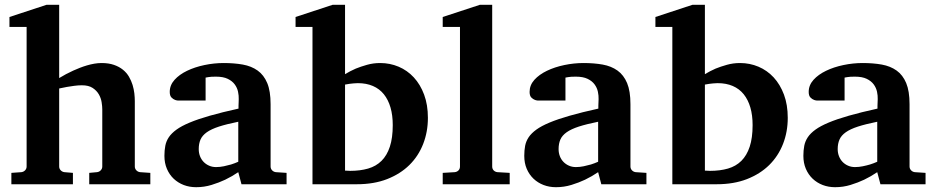

<svg xmlns="http://www.w3.org/2000/svg" viewBox="-20 -760 3855 792"><path d="M348.1 0V-46.9L379.9 -49.8Q389.2 -50.8 395.5 -57.4Q401.9 -64 401.9 -73.2V-309.1Q401.9 -321.3 399.2 -338.4Q396.5 -355.5 387.7 -370.8Q378.9 -386.2 362.3 -397.2Q345.7 -408.2 317.9 -408.2Q302.7 -408.2 286.4 -406Q270 -403.8 255.9 -401.4Q239.7 -398.4 224.1 -395V-73.2Q224.1 -64 230.5 -57.4Q236.8 -50.8 246.1 -49.8L280.8 -46.9V0H26.9V-46.9L67.9 -49.8Q77.1 -50.8 83.5 -57.4Q89.8 -64 89.8 -73.2V-648.9H19V-689.9L171.9 -740.2H224.1V-438Q252 -455.1 282.2 -468.8Q294.9 -474.6 309.3 -480.2Q323.7 -485.8 338.6 -490.2Q353.5 -494.6 368.9 -497.3Q384.3 -500 398.9 -500Q428.2 -500 450 -492.4Q471.7 -484.9 487.1 -472.4Q502.4 -460 512 -443.6Q521.5 -427.2 526.9 -409.7Q532.2 -392.1 534.2 -374.8Q536.1 -357.4 536.1 -342.8V-73.2Q536.1 -64 542.5 -57.4Q548.8 -50.8 558.1 -49.8L600.1 -46.9V0Z M976.1 0 962.9 -49.8Q937 -32.2 908.7 -18.6Q883.8 -6.8 853 2.7Q822.3 12.2 789.1 12.2Q761.7 12.2 738 3.2Q714.4 -5.9 696.5 -22.7Q678.7 -39.6 668.5 -63.5Q658.2 -87.4 658.2 -117.2Q658.2 -139.6 661.9 -158.7Q665.5 -177.7 676.5 -194.1Q687.5 -210.4 708 -225.3Q728.5 -240.2 762.5 -254.4Q796.4 -268.6 845.7 -282.7Q895 -296.9 963.9 -312V-324.2Q963.9 -331.5 964.4 -337.4Q964.4 -344.2 964.8 -351.1Q965.3 -365.2 961.9 -381.6Q958.5 -397.9 948.2 -411.9Q938 -425.8 919.4 -434.8Q900.9 -443.8 871.1 -443.8Q860.8 -443.8 852.8 -443.4Q844.7 -442.9 839.4 -441.9Q833 -440.9 828.1 -439.9V-345.2H725.1Q712.4 -344.2 702.6 -347.7Q694.3 -350.6 687.3 -357.9Q680.2 -365.2 680.2 -380.9Q680.2 -408.7 700 -430.7Q719.7 -452.6 751.7 -468Q783.7 -483.4 823.5 -491.7Q863.3 -500 902.8 -500Q945.8 -500 981.4 -493.7Q1017.1 -487.3 1042.7 -469Q1068.4 -450.7 1082.3 -417.5Q1096.2 -384.3 1096.2 -330.1V-73.2Q1096.2 -64 1102.5 -57.4Q1108.9 -50.8 1118.2 -49.8L1162.1 -46.9V0ZM962.9 -257.8Q914.6 -248 883.1 -237.8Q851.6 -227.5 833 -214.4Q814.5 -201.2 807.1 -184.3Q799.8 -167.5 799.8 -145Q799.8 -129.4 804.9 -116Q810.1 -102.5 819.6 -92.5Q829.1 -82.5 842.3 -76.7Q855.5 -70.8 871.1 -70.8Q887.2 -70.8 903.6 -74.2Q919.9 -77.6 933.1 -81.5Q948.7 -86.4 962.9 -92.8Z M1745.1 -273.9Q1745.1 -216.3 1725.6 -166.3Q1706.1 -116.2 1668.7 -79.3Q1631.3 -42.5 1576.9 -21.2Q1522.5 0 1452.1 0H1269V-648.9H1199.2V-689.9L1352.1 -740.2H1403.3V-454.1Q1424.3 -466.8 1447.8 -477.1Q1468.3 -485.4 1494.1 -492.7Q1520 -500 1548.3 -500Q1588.4 -500 1624.3 -484.9Q1660.2 -469.7 1687 -440.7Q1713.9 -411.6 1729.5 -369.6Q1745.1 -327.6 1745.1 -273.9ZM1600.1 -244.1Q1600.1 -284.7 1590.8 -316.7Q1581.5 -348.6 1563.5 -371.1Q1545.4 -393.6 1518.3 -405.3Q1491.2 -417 1456.1 -417Q1446.8 -417 1437.7 -416Q1428.7 -415 1420.9 -414.1L1403.3 -411.1V-56.2Q1412.1 -56.2 1415.8 -55.7Q1419.4 -55.2 1424.3 -55.2Q1465.8 -55.2 1498.5 -64.7Q1531.2 -74.2 1553.7 -96.4Q1576.2 -118.7 1588.1 -154.8Q1600.1 -190.9 1600.1 -244.1Z M1806.2 0V-46.9L1855.5 -49.8Q1865.2 -50.8 1871.3 -57.1Q1877.4 -63.5 1877.4 -73.2V-648.9H1806.2V-689.9L1959.5 -740.2H2010.3V-73.2Q2010.3 -63.5 2016.4 -57.1Q2022.5 -50.8 2032.2 -49.8L2082.5 -46.9V0Z M2460.4 0 2447.3 -49.8Q2421.4 -32.2 2393.1 -18.6Q2368.2 -6.8 2337.4 2.7Q2306.6 12.2 2273.4 12.2Q2246.1 12.2 2222.4 3.2Q2198.7 -5.9 2180.9 -22.7Q2163.1 -39.6 2152.8 -63.5Q2142.6 -87.4 2142.6 -117.2Q2142.6 -139.6 2146.2 -158.7Q2149.9 -177.7 2160.9 -194.1Q2171.9 -210.4 2192.4 -225.3Q2212.9 -240.2 2246.8 -254.4Q2280.8 -268.6 2330.1 -282.7Q2379.4 -296.9 2448.2 -312V-324.2Q2448.2 -331.5 2448.7 -337.4Q2448.7 -344.2 2449.2 -351.1Q2449.7 -365.2 2446.3 -381.6Q2442.9 -397.9 2432.6 -411.9Q2422.4 -425.8 2403.8 -434.8Q2385.3 -443.8 2355.5 -443.8Q2345.2 -443.8 2337.2 -443.4Q2329.1 -442.9 2323.7 -441.9Q2317.4 -440.9 2312.5 -439.9V-345.2H2209.5Q2196.8 -344.2 2187 -347.7Q2178.7 -350.6 2171.6 -357.9Q2164.6 -365.2 2164.6 -380.9Q2164.6 -408.7 2184.3 -430.7Q2204.1 -452.6 2236.1 -468Q2268.1 -483.4 2307.9 -491.7Q2347.7 -500 2387.2 -500Q2430.2 -500 2465.8 -493.7Q2501.5 -487.3 2527.1 -469Q2552.7 -450.7 2566.7 -417.5Q2580.6 -384.3 2580.6 -330.1V-73.2Q2580.6 -64 2586.9 -57.4Q2593.3 -50.8 2602.5 -49.8L2646.5 -46.9V0ZM2447.3 -257.8Q2398.9 -248 2367.4 -237.8Q2335.9 -227.5 2317.4 -214.4Q2298.8 -201.2 2291.5 -184.3Q2284.2 -167.5 2284.2 -145Q2284.2 -129.4 2289.3 -116Q2294.4 -102.5 2304 -92.5Q2313.5 -82.5 2326.7 -76.7Q2339.8 -70.8 2355.5 -70.8Q2371.6 -70.8 2387.9 -74.2Q2404.3 -77.6 2417.5 -81.5Q2433.1 -86.4 2447.3 -92.8Z M3229.5 -273.9Q3229.5 -216.3 3210 -166.3Q3190.4 -116.2 3153.1 -79.3Q3115.7 -42.5 3061.3 -21.2Q3006.8 0 2936.5 0H2753.4V-648.9H2683.6V-689.9L2836.4 -740.2H2887.7V-454.1Q2908.7 -466.8 2932.1 -477.1Q2952.6 -485.4 2978.5 -492.7Q3004.4 -500 3032.7 -500Q3072.8 -500 3108.6 -484.9Q3144.5 -469.7 3171.4 -440.7Q3198.2 -411.6 3213.9 -369.6Q3229.5 -327.6 3229.5 -273.9ZM3084.5 -244.1Q3084.5 -284.7 3075.2 -316.7Q3065.9 -348.6 3047.9 -371.1Q3029.8 -393.6 3002.7 -405.3Q2975.6 -417 2940.4 -417Q2931.2 -417 2922.1 -416Q2913.1 -415 2905.3 -414.1L2887.7 -411.1V-56.2Q2896.5 -56.2 2900.1 -55.7Q2903.8 -55.2 2908.7 -55.2Q2950.2 -55.2 2982.9 -64.7Q3015.6 -74.2 3038.1 -96.4Q3060.5 -118.7 3072.5 -154.8Q3084.5 -190.9 3084.5 -244.1Z M3611.8 0 3598.6 -49.8Q3572.8 -32.2 3544.4 -18.6Q3519.5 -6.8 3488.8 2.7Q3458 12.2 3424.8 12.2Q3397.5 12.2 3373.8 3.2Q3350.1 -5.9 3332.3 -22.7Q3314.5 -39.6 3304.2 -63.5Q3293.9 -87.4 3293.9 -117.2Q3293.9 -139.6 3297.6 -158.7Q3301.3 -177.7 3312.3 -194.1Q3323.2 -210.4 3343.8 -225.3Q3364.3 -240.2 3398.2 -254.4Q3432.1 -268.6 3481.4 -282.7Q3530.8 -296.9 3599.6 -312V-324.2Q3599.6 -331.5 3600.1 -337.4Q3600.1 -344.2 3600.6 -351.1Q3601.1 -365.2 3597.7 -381.6Q3594.2 -397.9 3584 -411.9Q3573.7 -425.8 3555.2 -434.8Q3536.6 -443.8 3506.8 -443.8Q3496.6 -443.8 3488.5 -443.4Q3480.5 -442.9 3475.1 -441.9Q3468.8 -440.9 3463.9 -439.9V-345.2H3360.8Q3348.1 -344.2 3338.4 -347.7Q3330.1 -350.6 3323 -357.9Q3315.9 -365.2 3315.9 -380.9Q3315.9 -408.7 3335.7 -430.7Q3355.5 -452.6 3387.5 -468Q3419.4 -483.4 3459.2 -491.7Q3499 -500 3538.6 -500Q3581.5 -500 3617.2 -493.7Q3652.8 -487.3 3678.5 -469Q3704.1 -450.7 3718 -417.5Q3731.9 -384.3 3731.9 -330.1V-73.2Q3731.9 -64 3738.3 -57.4Q3744.6 -50.8 3753.9 -49.8L3797.9 -46.9V0ZM3598.6 -257.8Q3550.3 -248 3518.8 -237.8Q3487.3 -227.5 3468.8 -214.4Q3450.2 -201.2 3442.9 -184.3Q3435.5 -167.5 3435.5 -145Q3435.5 -129.4 3440.7 -116Q3445.8 -102.5 3455.3 -92.5Q3464.8 -82.5 3478 -76.7Q3491.2 -70.8 3506.8 -70.8Q3522.9 -70.8 3539.3 -74.2Q3555.7 -77.6 3568.8 -81.5Q3584.5 -86.4 3598.6 -92.8Z"/></svg>

Font: Charis SIL Cyr
Style: Bold
Weight: 700
Foundry: SIL International
Version: Version 5.000